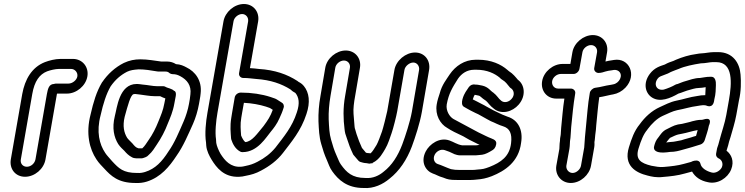

<svg xmlns="http://www.w3.org/2000/svg" viewBox="-20 -845 3717 958"><path d="M157 -50C153 -29 134 -13 114 -13C94 -13 80 -29 84 -50L141 -376C152 -440 177 -474 215 -489C231 -495 257 -501 273 -501H335C354 -501 369 -483 366 -464C363 -445 341 -428 322 -428H260C256 -428 253 -427 249 -426C224 -425 219 -402 214 -376ZM207 -50 264 -376C264 -377 265 -377 265 -378H314C361 -378 408 -416 416 -464C424 -511 391 -551 344 -551H282C255 -551 225 -543 204 -535C138 -509 104 -448 91 -376L34 -50C26 -2 57 37 105 37C153 37 199 -2 207 -50Z M809 -410C805 -413 799 -415 795 -415H762C743 -415 718 -421 692 -423C680 -424 675 -426 666 -426H662C574 -426 564 -306 553 -266C538 -205 549 -160 570 -126C581 -110 592 -101 600 -93C612 -79 622 -69 639 -60C644 -57 653 -55 660 -55H687C690 -55 693 -56 696 -57L707 -61C712 -63 718 -67 721 -71C740 -87 752 -108 762 -123C784 -155 804 -193 817 -228C829 -257 843 -288 850 -329L857 -366C861 -391 848 -392 848 -392C840 -402 813 -407 809 -410ZM805 -354 800 -329C794 -295 783 -270 770 -238C758 -207 740 -172 722 -147C709 -128 703 -117 690 -105H671C658 -108 650 -118 641 -129C629 -142 620 -149 614 -158C599 -183 591 -215 602 -262C618 -320 631 -370 646 -375C647 -375 650 -376 653 -376H655C661 -375 671 -374 680 -373C700 -371 726 -365 753 -365H779C788 -360 799 -356 805 -354ZM841 -475C858 -475 868 -471 881 -464C912 -447 936 -420 930 -374C929 -365 928 -357 927 -350L923 -327C918 -298 907 -264 897 -241C873 -186 851 -132 821 -90C788 -38 755 -3 704 13C694 16 682 19 664 18C594 18 573 -5 540 -40C526 -57 514 -68 505 -82C476 -125 460 -187 482 -270C495 -328 510 -376 532 -414C555 -447 581 -470 614 -487C631 -495 646 -497 672 -499C702 -499 733 -494 762 -489C767 -488 770 -488 775 -488H805C814 -488 820 -486 826 -480C830 -477 836 -475 841 -475ZM680 -549C652 -549 626 -544 598 -531C554 -509 517 -475 490 -435C490 -435 489 -435 489 -434C461 -387 446 -335 432 -274C407 -178 427 -101 461 -50C474 -30 488 -17 500 -4C534 33 570 68 655 68C675 69 694 67 713 61C782 39 825 -13 861 -68C895 -116 919 -174 943 -227C956 -256 967 -293 973 -327L977 -350C979 -359 980 -369 981 -378C989 -443 954 -488 910 -509C897 -516 881 -524 858 -525C846 -533 830 -538 814 -538H784C752 -542 718 -549 680 -549Z M1151 -358 1138 -282C1137 -274 1135 -263 1134 -257C1127 -215 1131 -183 1133 -154C1133 -152 1134 -150 1134 -149C1141 -127 1154 -102 1178 -89C1181 -87 1185 -86 1189 -86H1191C1266 -86 1309 -162 1332 -189C1344 -203 1363 -228 1374 -254C1383 -274 1389 -287 1395 -307C1399 -318 1394 -329 1386 -333C1375 -339 1363 -349 1353 -353L1330 -361C1287 -375 1236 -383 1181 -383C1167 -383 1153 -372 1151 -358ZM1188 -282 1197 -332C1237 -330 1275 -323 1307 -313L1327 -306C1330 -304 1334 -301 1341 -297C1329 -264 1317 -246 1295 -216C1263 -178 1238 -139 1204 -136C1196 -142 1188 -156 1183 -169C1181 -198 1178 -224 1184 -258C1185 -266 1187 -274 1188 -282ZM1065 -282 1145 -738C1148 -758 1169 -775 1188 -775C1207 -775 1221 -758 1218 -738L1173 -481C1170 -466 1182 -456 1193 -456C1220 -456 1233 -453 1258 -451C1331 -446 1384 -427 1429 -399C1443 -385 1453 -383 1454 -381C1471 -360 1477 -331 1461 -284C1438 -212 1397 -164 1354 -108C1329 -78 1300 -56 1265 -38C1244 -27 1229 -22 1205 -17C1196 -15 1188 -13 1182 -13H1181C1131 -10 1102 -43 1080 -78C1071 -94 1061 -117 1059 -132L1058 -147V-149C1052 -185 1058 -242 1065 -282ZM1197 -825C1149 -825 1103 -785 1095 -738L1015 -282C1007 -237 1001 -178 1008 -134L1009 -119C1011 -92 1025 -66 1036 -48C1059 -11 1096 41 1174 37C1183 37 1195 35 1207 32C1233 27 1256 21 1283 6C1323 -15 1363 -44 1392 -82C1433 -136 1482 -192 1509 -276C1529 -335 1523 -383 1496 -416C1484 -431 1471 -435 1469 -437C1468 -438 1466 -440 1464 -441C1413 -474 1352 -496 1271 -501C1257 -503 1243 -504 1227 -505L1268 -738C1276 -785 1245 -825 1197 -825Z M1840 -31C1843 -31 1837 -32 1840 -33C1874 -49 1891 -84 1902 -102C1916 -125 1927 -161 1934 -181C1942 -203 1958 -267 1962 -290L1998 -496C2001 -515 2023 -533 2042 -533C2061 -533 2074 -515 2071 -496L2035 -287C2026 -237 2003 -167 1987 -124C1965 -66 1935 -20 1895 11C1872 31 1840 46 1805 43H1803C1737 43 1709 15 1681 -24C1672 -36 1668 -51 1658 -72C1647 -96 1640 -120 1632 -148C1623 -178 1622 -210 1620 -250C1619 -286 1622 -325 1629 -366L1653 -507C1656 -526 1676 -543 1696 -543C1716 -543 1729 -526 1726 -507L1702 -366C1691 -306 1693 -249 1699 -202C1700 -192 1701 -186 1703 -178L1711 -154C1719 -128 1729 -102 1741 -77C1742 -76 1742 -74 1743 -73L1760 -53C1766 -46 1771 -39 1778 -37C1785 -35 1797 -31 1808 -31C1835 -27 1811 -28 1840 -31ZM1819 -81C1816 -81 1813 -81 1806 -83C1805 -84 1803 -87 1801 -89L1786 -107C1776 -128 1767 -152 1759 -176L1752 -200C1751 -203 1749 -208 1749 -215C1747 -239 1746 -249 1744 -277C1742 -302 1746 -334 1752 -366L1776 -507C1784 -554 1752 -593 1705 -593C1658 -593 1611 -554 1603 -507L1579 -366C1571 -322 1568 -280 1569 -240C1571 -199 1572 -163 1583 -126C1591 -97 1599 -73 1611 -46C1619 -29 1624 -9 1638 10C1668 52 1711 93 1794 93C1845 97 1891 74 1923 47C1973 8 2010 -48 2035 -114C2052 -160 2075 -230 2085 -287L2121 -496C2129 -543 2099 -583 2051 -583C2004 -583 1956 -543 1948 -496L1912 -290C1909 -274 1891 -203 1886 -189C1879 -169 1866 -134 1859 -122C1849 -106 1838 -87 1829 -80C1825 -80 1823 -81 1819 -81Z M2532 -351C2518 -335 2495 -330 2480 -343C2479 -344 2479 -345 2478 -345C2469 -351 2460 -369 2440 -384C2439 -384 2438 -385 2438 -385C2429 -390 2417 -411 2386 -418C2373 -420 2365 -423 2352 -423H2350C2339 -426 2326 -420 2319 -410L2303 -386C2295 -374 2272 -325 2295 -312C2306 -306 2317 -299 2329 -293L2353 -281C2362 -277 2369 -274 2377 -269L2411 -250C2426 -241 2434 -238 2444 -234L2459 -227C2469 -222 2481 -218 2490 -215C2523 -205 2536 -179 2530 -130C2522 -64 2480 -35 2422 -12C2395 -2 2390 -1 2362 1C2354 2 2345 3 2337 3H2275C2256 3 2244 2 2230 -1L2214 -7C2200 -12 2185 -20 2163 -27C2149 -32 2138 -51 2149 -73C2157 -89 2178 -103 2199 -96C2214 -91 2230 -85 2243 -78C2244 -77 2246 -76 2247 -76L2260 -72C2264 -71 2269 -70 2273 -70H2348C2354 -70 2360 -70 2366 -71L2386 -73C2402 -75 2421 -86 2431 -92C2445 -99 2453 -108 2456 -126C2460 -149 2432 -153 2418 -160L2403 -167C2390 -174 2379 -178 2368 -184L2351 -193C2319 -210 2274 -234 2243 -251C2223 -262 2204 -293 2209 -324C2219 -379 2238 -409 2265 -452C2283 -478 2310 -497 2346 -497H2358C2410 -497 2449 -478 2474 -457C2478 -452 2481 -450 2486 -447C2503 -437 2510 -426 2524 -409C2525 -407 2528 -406 2529 -405C2545 -395 2550 -370 2532 -351ZM2349 -372C2355 -371 2361 -369 2368 -368C2378 -366 2381 -357 2405 -342C2414 -335 2424 -317 2445 -302C2483 -272 2537 -287 2568 -323C2606 -367 2598 -423 2564 -447C2552 -461 2540 -477 2519 -490C2515 -493 2515 -494 2512 -496C2480 -524 2431 -547 2366 -547H2354C2297 -547 2252 -515 2224 -474C2208 -449 2185 -422 2174 -379C2170 -367 2162 -344 2159 -324C2150 -271 2177 -226 2211 -207C2232 -193 2259 -180 2283 -169C2295 -164 2307 -155 2321 -148L2337 -140C2351 -132 2363 -128 2373 -122C2368 -121 2361 -120 2357 -120H2285C2261 -124 2243 -137 2223 -144C2173 -162 2123 -126 2104 -89C2077 -36 2104 8 2140 21C2154 25 2168 35 2191 41L2207 47C2224 53 2245 53 2267 53H2329C2339 53 2348 52 2358 51C2385 49 2405 45 2434 34C2499 8 2568 -37 2580 -132C2591 -197 2565 -247 2512 -263C2504 -266 2492 -271 2487 -273L2472 -280C2461 -286 2452 -289 2443 -294L2408 -313C2400 -318 2392 -322 2382 -327L2359 -339C2353 -342 2346 -346 2339 -349C2342 -358 2344 -365 2349 -372Z M2895 -109 2879 -19C2876 0 2856 18 2837 18C2818 18 2803 0 2806 -19L2821 -102C2824 -120 2823 -132 2824 -140C2828 -161 2828 -192 2830 -211C2836 -269 2840 -319 2850 -378C2853 -393 2840 -403 2829 -403H2765C2745 -403 2732 -420 2735 -440C2738 -459 2758 -476 2778 -476H2842C2857 -476 2869 -490 2871 -501L2886 -584C2889 -603 2909 -620 2929 -620C2949 -620 2962 -603 2959 -584L2945 -506C2942 -491 2955 -481 2966 -481C2981 -481 2993 -486 3000 -488C3011 -491 3020 -493 3031 -494L3043 -496C3054 -497 3062 -494 3068 -489C3091 -469 3070 -429 3039 -424L3029 -422C2994 -417 2982 -411 2950 -407C2937 -405 2925 -393 2923 -382C2912 -321 2910 -269 2904 -216C2900 -178 2897 -143 2895 -109ZM2946 -136C2949 -151 2949 -166 2950 -171C2953 -189 2954 -205 2955 -220C2960 -268 2963 -310 2970 -360C2992 -363 3012 -369 3028 -372L3039 -374C3062 -378 3084 -390 3101 -408C3160 -471 3119 -558 3044 -546L3032 -544C3023 -543 3013 -541 3001 -538L3009 -584C3017 -631 2985 -670 2938 -670C2891 -670 2844 -631 2836 -584L2826 -526H2787C2740 -526 2693 -488 2685 -440C2677 -393 2708 -353 2756 -353H2796C2788 -302 2785 -255 2780 -207C2778 -189 2779 -178 2777 -168C2775 -159 2774 -151 2774 -142C2771 -125 2772 -109 2771 -102L2756 -19C2748 28 2781 68 2828 68C2876 68 2921 28 2929 -19L2945 -110C2947 -121 2946 -133 2946 -136Z M3617 -345 3604 -272C3597 -231 3580 -184 3570 -145L3564 -123C3562 -115 3558 -108 3557 -100L3553 -78C3551 -68 3557 -59 3565 -55C3580 -49 3590 -31 3582 -11C3575 5 3552 21 3532 16C3504 9 3479 -7 3475 -28C3473 -38 3465 -44 3455 -44C3439 -44 3428 -37 3428 -37L3391 -27C3363 -19 3328 -15 3292 -12C3271 -10 3251 -14 3230 -18C3177 -31 3149 -49 3166 -104C3179 -146 3191 -176 3210 -198C3210 -199 3211 -200 3211 -200C3232 -228 3258 -254 3287 -267C3312 -278 3335 -290 3358 -295C3396 -302 3425 -312 3458 -316C3470 -318 3481 -320 3486 -320H3492C3496 -320 3500 -320 3505 -318C3505 -318 3536 -302 3543 -341L3544 -348C3552 -378 3551 -400 3552 -420C3553 -439 3549 -462 3529 -462H3526C3501 -462 3492 -458 3473 -456C3445 -456 3418 -445 3403 -441C3384 -436 3370 -429 3361 -426C3356 -425 3352 -424 3349 -422C3334 -413 3312 -404 3292 -398C3257 -391 3240 -423 3261 -452C3270 -464 3276 -464 3304 -475C3309 -477 3313 -478 3318 -481C3328 -487 3338 -490 3350 -495L3366 -501C3398 -515 3439 -523 3477 -529C3499 -529 3522 -535 3535 -535H3554C3639 -535 3632 -430 3617 -345ZM3501 -410C3500 -397 3500 -383 3499 -370H3495C3484 -370 3474 -369 3459 -366C3421 -361 3389 -349 3356 -343C3322 -336 3296 -321 3273 -311C3231 -292 3198 -261 3172 -225C3144 -191 3131 -152 3118 -110C3090 -18 3153 17 3211 31C3230 36 3255 42 3288 38C3324 35 3362 31 3396 21L3433 11C3449 39 3476 57 3512 64C3561 76 3611 43 3628 1C3645 -41 3629 -75 3605 -93C3607 -102 3611 -110 3613 -119L3618 -139C3620 -146 3623 -154 3625 -161C3634 -193 3647 -233 3654 -272L3667 -344C3678 -389 3678 -438 3675 -473C3671 -529 3638 -585 3563 -585H3544C3521 -585 3496 -579 3483 -579C3473 -579 3465 -577 3452 -575C3420 -571 3384 -560 3353 -547L3340 -541C3325 -536 3313 -532 3297 -523C3274 -515 3246 -508 3222 -476C3187 -429 3200 -379 3234 -358C3274 -333 3325 -355 3365 -378C3383 -383 3397 -390 3408 -393C3430 -399 3450 -406 3466 -406C3478 -406 3487 -408 3501 -410ZM3491 -249C3487 -248 3484 -247 3480 -247H3475C3466 -247 3443 -243 3434 -240C3420 -235 3402 -232 3383 -227L3363 -224C3339 -219 3320 -206 3308 -201C3285 -191 3274 -171 3267 -162C3252 -145 3248 -131 3244 -116C3237 -92 3261 -84 3284 -84H3293C3304 -84 3314 -86 3323 -87C3349 -87 3369 -93 3383 -97L3401 -102C3404 -103 3415 -106 3419 -107L3433 -111C3447 -115 3458 -119 3475 -124C3485 -127 3493 -136 3496 -145C3503 -169 3512 -191 3517 -218C3517 -218 3540 -264 3491 -249ZM3304 -134C3310 -141 3320 -155 3323 -157C3339 -165 3355 -172 3364 -174L3384 -178C3407 -182 3432 -191 3461 -196C3458 -187 3457 -178 3453 -167C3444 -164 3437 -163 3427 -159L3413 -155C3409 -154 3402 -152 3395 -150L3379 -145C3360 -142 3343 -137 3331 -137C3322 -137 3315 -135 3304 -134Z"/></svg>

Font: Blanket
Style: BdOutlineObl
Weight: 700
Foundry: Cannot Into Space Fonts
Version: Version 0.9